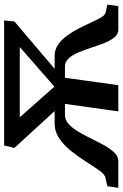

<svg xmlns="http://www.w3.org/2000/svg" viewBox="80 -727 582 912"><g transform="rotate(-90 371.0 -271.0)"><path d="M-65 0 -57.5 -52 -14 -62Q1 -67 19 -92.8Q37 -118.5 59.2 -153.5Q81.5 -188.5 108.5 -222.8Q135.5 -257 168.5 -279.8Q201.5 -302.5 241 -302.5H299.5L124.5 -493.5L136 -542.5H730L725 -493.5L500 -302.5H561Q591 -302.5 614.8 -286.2Q638.5 -270 657.5 -243.8Q676.5 -217.5 691.8 -187.8Q707 -158 719.5 -130.5Q732 -103 743 -84Q754 -65 765 -61L805 -52L798 0H686.5Q665 0 649.8 -18.2Q634.5 -36.5 623 -65.5Q611.5 -94.5 601 -127Q590.5 -159.5 578.5 -188.2Q566.5 -217 550.2 -235.2Q534 -253.5 511 -253.5H457.5L422.5 0H298L333.5 -253.5H281Q257 -253.5 237.2 -235.2Q217.5 -217 200.5 -188.2Q183.5 -159.5 167.8 -127Q152 -94.5 135.8 -65.5Q119.5 -36.5 101.5 -18.2Q83.5 0 61.5 0ZM415.5 -303.5 603.5 -468H270Z"/></g></svg>

Font: Merriweather 48pt SemiBold
Style: Italic
Weight: 600
Italic angle: -7.8°
Designer: Eben Sorkin
Foundry: Eben Sorkin
Version: Version 2.101